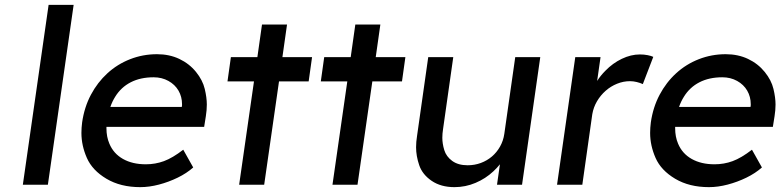

<svg xmlns="http://www.w3.org/2000/svg" viewBox="-20 -760 3211 790"><path d="M74 0 180 -740H283L177 0Z M557 10Q476 10 418 -24.5Q360 -59 337.5 -110Q315 -161 315 -213Q315 -234 318 -257Q327 -319 354 -370Q381 -421 422 -458.5Q463 -496 515.5 -516.5Q568 -537 626 -537Q677 -537 718 -517.5Q759 -498 786.5 -464Q814 -430 822.5 -394Q831 -358 831 -330Q831 -307 827 -282L820 -238H418Q418 -235 418 -232Q418 -197 430 -169Q447 -128 486 -106Q525 -84 580 -84Q619 -84 654.5 -97Q690 -110 734 -144L775 -71Q748 -47 711 -29Q674 -11 634 -0.5Q594 10 557 10ZM728 -320 729 -327Q729 -329 729 -331Q729 -362 714.5 -387Q700 -412 673 -427Q646 -442 612 -442Q558 -442 518 -421.5Q478 -401 454 -362Q442 -343 434 -320Z M916 -425 930 -525H1039L1058 -659H1161L1142 -525H1264L1250 -425H1128L1067 0H964L1025 -425Z M1300 -425 1314 -525H1423L1442 -659H1545L1526 -525H1648L1634 -425H1512L1451 0H1348L1409 -425Z M1850 10Q1794 10 1756 -16Q1718 -42 1705 -80Q1692 -118 1692 -154Q1692 -176 1696 -201L1742 -525H1845L1803 -229Q1800 -210 1800 -193Q1800 -169 1808 -142.5Q1816 -116 1840.5 -98Q1865 -80 1904 -80Q1933 -80 1958.5 -89.5Q1984 -99 2004 -116Q2024 -133 2037.5 -157Q2051 -181 2055 -209L2100 -525H2203L2128 0H2025L2037 -84Q2025 -69 2010 -55Q1978 -25 1936.5 -7.5Q1895 10 1850 10Z M2272 0 2347 -525H2451L2437 -427Q2451 -449 2471 -469Q2501 -500 2538.5 -518Q2576 -536 2613 -536Q2630 -536 2645 -533Q2660 -530 2668 -526L2625 -414Q2614 -419 2600 -422.5Q2586 -426 2572 -426Q2545 -426 2519 -415.5Q2493 -405 2472 -386.5Q2451 -368 2436.5 -343.5Q2422 -319 2417 -290L2376 0Z M2897 10Q2816 10 2758 -24.5Q2700 -59 2677.5 -110Q2655 -161 2655 -213Q2655 -234 2658 -257Q2667 -319 2694 -370Q2721 -421 2762 -458.5Q2803 -496 2855.5 -516.5Q2908 -537 2966 -537Q3017 -537 3058 -517.5Q3099 -498 3126.5 -464Q3154 -430 3162.5 -394Q3171 -358 3171 -330Q3171 -307 3167 -282L3160 -238H2758Q2758 -235 2758 -232Q2758 -197 2770 -169Q2787 -128 2826 -106Q2865 -84 2920 -84Q2959 -84 2994.5 -97Q3030 -110 3074 -144L3115 -71Q3088 -47 3051 -29Q3014 -11 2974 -0.5Q2934 10 2897 10ZM3068 -320 3069 -327Q3069 -329 3069 -331Q3069 -362 3054.5 -387Q3040 -412 3013 -427Q2986 -442 2952 -442Q2898 -442 2858 -421.5Q2818 -401 2794 -362Q2782 -343 2774 -320Z"/></svg>

Font: Lexend
Style: Italic
Weight: 400
Italic angle: -8.13011°
Designer: Bonnie Shaver-Troup, Thomas Jockin
Foundry: Lexend
Version: Version 1.007